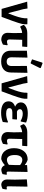

<svg xmlns="http://www.w3.org/2000/svg" viewBox="1320 -2100 789 3469"><g transform="rotate(90 1714.5 -365.5)"><path d="M419 -465Q423 -417 411.5 -366Q400 -315 357 -195L285 0H141L10 -462L133 -468L146 -391L215 -125H224L264 -232Q317 -379 310 -460L316 -467Z M704 6Q640 6 606.5 -25Q573 -56 573 -112L578 -220L575 -371Q522 -367 470 -337L457 -339L431 -391L432 -405Q485 -464 576 -464H824L828 -457L821 -372H699L693 -146Q693 -120 702.5 -108.5Q712 -97 734 -97Q755 -97 789 -110L798 -100L786 -24Q747 -3 704 6Z M1111 -734 1123 -740 1206 -708 1211 -695Q1182 -636 1129 -530L1118 -524L1052 -550Q1093 -671 1111 -734ZM896 -170 897 -244 896 -457 1021 -467 1015 -187Q1013 -92 1093 -92Q1174 -92 1173 -187L1171 -457L1296 -467L1290 -170Q1290 -86 1237.5 -39Q1185 8 1090 8Q995 8 944.5 -38.5Q894 -85 896 -170Z M1764 -465Q1768 -417 1756.5 -366Q1745 -315 1702 -195L1630 0H1486L1355 -462L1478 -468L1491 -391L1560 -125H1569L1609 -232Q1662 -379 1655 -460L1661 -467Z M2015 9Q1918 9 1864.5 -25Q1811 -59 1811 -125Q1811 -213 1907 -243Q1830 -279 1830 -346Q1830 -406 1883 -439.5Q1936 -473 2026 -473Q2128 -473 2195 -442L2176 -348L2166 -343Q2100 -382 2034 -382Q1997 -382 1975 -368.5Q1953 -355 1953 -330Q1953 -295 1996 -277L2135 -278L2140 -270L2133 -194H2010Q1934 -194 1934 -141Q1934 -82 2033 -82Q2107 -82 2184 -116L2194 -109L2184 -21Q2109 9 2015 9Z M2497 6Q2433 6 2399.5 -25Q2366 -56 2366 -112L2371 -220L2368 -371Q2315 -367 2263 -337L2250 -339L2224 -391L2225 -405Q2278 -464 2369 -464H2617L2621 -457L2614 -372H2492L2486 -146Q2486 -120 2495.5 -108.5Q2505 -97 2527 -97Q2548 -97 2582 -110L2591 -100L2579 -24Q2540 -3 2497 6Z M2854 7Q2761 7 2709 -57.5Q2657 -122 2657 -224Q2657 -333 2711.5 -402Q2766 -471 2864 -471Q2914 -457 2956 -421H2962V-460L3087 -469L3080 -121Q3080 -104 3085.5 -97.5Q3091 -91 3105 -91Q3116 -91 3128 -95L3138 -87L3126 -17Q3089 3 3047 6Q2989 -1 2968 -54H2958Q2913 -12 2854 7ZM2781 -239Q2781 -168 2804 -132Q2827 -96 2868 -96Q2911 -96 2958 -131L2962 -237V-334Q2915 -374 2870 -374Q2828 -374 2804.5 -339Q2781 -304 2781 -239Z M3321 6Q3277 6 3250 -23.5Q3223 -53 3223 -102L3226 -239L3221 -456L3352 -467L3346 -124Q3346 -106 3350.5 -98.5Q3355 -91 3368 -91Q3378 -91 3394 -95L3404 -87L3392 -17Q3359 1 3321 6Z"/></g></svg>

Font: Alegreya Sans
Style: Bold
Weight: 700
Designer: Juan Pablo del Peral
Foundry: Huerta Tipografica
Version: Version 2.007